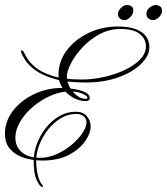

<svg xmlns="http://www.w3.org/2000/svg" viewBox="-39 -647 674 775"><path d="M127 106Q118 100 107.5 76Q97 52 97 1Q97 -32 110 -66.5Q123 -101 146 -130.5Q169 -160 200 -178Q231 -196 267 -196Q297 -196 312 -177.5Q327 -159 327 -136Q327 -110 305 -77.5Q283 -45 239.5 -22Q196 1 131 1Q94 1 59.5 -9.5Q25 -20 3 -44Q-19 -68 -19 -107Q-19 -158 13.5 -200Q46 -242 98.5 -267Q151 -292 210 -292Q227 -292 254 -288.5Q281 -285 302 -276Q323 -267 323 -251Q323 -244 318 -241.5Q313 -239 306 -239Q280 -239 255 -253.5Q230 -268 213.5 -292Q197 -316 197 -344Q197 -399 230.5 -443.5Q264 -488 318.5 -514Q373 -540 436 -540Q500 -540 532 -517.5Q564 -495 564 -456Q564 -422 530.5 -389Q497 -356 439 -335Q381 -314 308 -314Q229 -314 179 -329Q129 -344 101 -365.5Q73 -387 61.5 -406.5Q50 -426 47 -434Q44 -442 47 -443.5Q50 -445 55 -440Q58 -435 67.5 -417Q77 -399 100.5 -378Q124 -357 170 -341.5Q216 -326 292 -326Q334 -326 379.5 -336Q425 -346 463.5 -364Q502 -382 526 -406.5Q550 -431 550 -460Q550 -490 525 -510Q500 -530 447 -530Q402 -530 363 -509Q324 -488 294.5 -456.5Q265 -425 248 -392.5Q231 -360 231 -338Q231 -316 242.5 -295Q254 -274 271.5 -261Q289 -248 307 -248Q314 -248 314 -253Q314 -257 305 -263Q296 -269 280.5 -273.5Q265 -278 245 -278Q205 -278 166 -261Q127 -244 94.5 -216.5Q62 -189 42.5 -156Q23 -123 23 -91Q23 -67 34.5 -49Q46 -31 68 -20.5Q90 -10 123 -10Q156 -10 189 -24.5Q222 -39 249.5 -62Q277 -85 293.5 -109.5Q310 -134 310 -153Q310 -168 299 -177.5Q288 -187 268 -187Q235 -187 206 -169.5Q177 -152 154.5 -123.5Q132 -95 119 -60.5Q106 -26 107 8Q108 39 114.5 63.5Q121 88 133 101Q135 104 134 107Q133 110 127 106ZM487 -578Q470 -561 453.5 -567.5Q437 -574 437 -590Q437 -598 441 -604.5Q445 -611 449 -615Q464 -630 481.5 -626Q499 -622 499 -605Q499 -596 495.5 -589.5Q492 -583 487 -578ZM603 -578Q586 -561 569 -567.5Q552 -574 552 -590Q552 -606 563 -615Q582 -631 598.5 -625.5Q615 -620 615 -605Q615 -596 611.5 -589.5Q608 -583 603 -578Z"/></svg>

Font: Kapakana
Style: Regular
Weight: 400
Designer: Kousuke Nagai
Version: Version 1.002